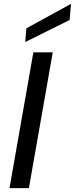

<svg xmlns="http://www.w3.org/2000/svg" viewBox="-20 -970 386 990"><path d="M29 0 152 -700H252L129 0ZM110 -753 116 -824 346 -950 339 -867Z"/></svg>

Font: DM Sans 20pt Medium
Style: Italic
Weight: 500
Italic angle: -10°
Version: Version 4.004;gftools[0.9.30]